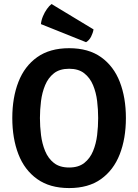

<svg xmlns="http://www.w3.org/2000/svg" viewBox="-20 -942 702 976"><path d="M183 -342Q183 -299.5 188.5 -255.5Q194 -211.5 209.5 -174Q225 -136.5 254.2 -113.5Q283.5 -90.5 331.5 -90.5Q379 -90.5 408.2 -113.5Q437.5 -136.5 453 -174Q468.5 -211.5 473.8 -255.5Q479 -299.5 479 -342Q479 -384.5 473.8 -428.2Q468.5 -472 453 -509.2Q437.5 -546.5 408.2 -569.5Q379 -592.5 331.5 -592.5Q283.5 -592.5 254.2 -569.5Q225 -546.5 209.5 -509.2Q194 -472 188.5 -428.2Q183 -384.5 183 -342ZM42.5 -342Q42.5 -446 73.8 -526Q105 -606 169.2 -651.5Q233.5 -697 331.5 -697Q430 -697 494 -651.2Q558 -605.5 589 -525.5Q620 -445.5 620 -342Q620 -237.5 588.5 -157.2Q557 -77 493.2 -31.5Q429.5 14 331.5 14Q233 14 168.8 -32Q104.5 -78 73.5 -158.2Q42.5 -238.5 42.5 -342ZM242 -921.5Q230.5 -913 218.8 -896.5Q207 -880 198.5 -859.8Q190 -839.5 188 -819.5L417.5 -727.5Q434 -737.5 443.2 -756Q452.5 -774.5 455.5 -792.5Z"/></svg>

Font: Signika SemiBold
Style: Regular
Weight: 600
Designer: Anna Giedry
Foundry: Anna Giedry
Version: Version 2.001